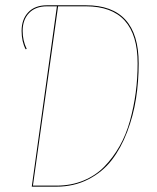

<svg xmlns="http://www.w3.org/2000/svg" viewBox="-20 -700 589 720"><path d="M302.2 -680.2Q500 -680.2 500 -462.4Q500 -394 490 -330.1Q480 -266.1 456.8 -205.3Q433.6 -144.5 398.9 -99.6Q364.3 -54.7 310.8 -27.3Q257.3 0 191.4 0H99.1L193.4 -676.3H156.2Q112.8 -676.3 88.9 -651.1Q64.9 -626 64.9 -584Q64.9 -547.9 80.1 -516.6L76.2 -515.1Q61 -544.4 61 -584Q61 -627.4 85.9 -653.8Q110.8 -680.2 156.2 -680.2ZM191.9 -3.9Q246.6 -3.9 292.5 -22.7Q338.4 -41.5 371.1 -75Q403.8 -108.4 428.5 -151.9Q453.1 -195.3 467.5 -247.6Q481.9 -299.8 489 -353Q496.1 -406.2 496.1 -462.4Q496.1 -676.3 302.2 -676.3H197.8L103.5 -3.9Z"/></svg>

Font: Fira Sans Compressed Four
Style: Italic
Weight: 100
Width: 3
Italic angle: -8°
Designer: Carrois Corporate & Edenspiekermann AG
Foundry: Carrois Corporate GbR & Edenspiekermann AG
Version: Version 4.203;PS 004.203;hotconv 1.0.88;makeotf.lib2.5.64775